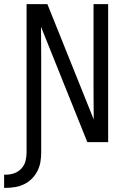

<svg xmlns="http://www.w3.org/2000/svg" viewBox="-52 -690 622 932"><path d="M-32 222V158H-24Q-3 158 17 151Q37 144 51.5 128.5Q66 113 71.5 92.5Q77 72 77 51V-670H178L403 -110Q402 -183 402 -256Q402 -329 402 -402V-670H473V0H372L147 -560Q148 -487 148 -414Q148 -341 148 -268V51Q148 74 144 97Q140 120 129.5 140.5Q119 161 102.5 177.5Q86 194 65.5 204Q45 214 22 218Q-1 222 -24 222Z"/></svg>

Font: Lode
Style: Regular
Weight: 400
Monospace: yes
Designer: Belleve Invis
Foundry: Belleve Invis
Version: Version 29.2.0; ttfautohint (v1.8.3)